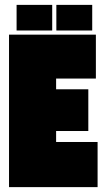

<svg xmlns="http://www.w3.org/2000/svg" viewBox="-20 -767 430 787"><path d="M358 -642V-747H211V-642ZM194 -642V-747H48V-642ZM380 0V-185H210V-230H342V-401H210V-445H373V-625H17V0Z"/></svg>

Font: Blinker Headline
Style: Regular
Weight: 900
Width: 4
Designer: Juergen Huber
Foundry: supertype
Version: Version 1.015;PS 1.15;hotconv 1.0.88;makeotf.lib2.5.647800